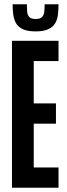

<svg xmlns="http://www.w3.org/2000/svg" viewBox="-20 -879 315 899"><path d="M36 0V-688H254V-593H138V-395H242V-300H138V-95H254V0ZM147 -732Q110 -732 88.5 -741.5Q67 -751 56.5 -768Q46 -785 42.5 -808Q39 -831 39 -859H106Q106 -838 107.5 -822.5Q109 -807 118 -798.5Q127 -790 147 -790Q167 -790 176 -798.5Q185 -807 187 -822.5Q189 -838 189 -859H254Q254 -831 251 -808Q248 -785 237 -768Q226 -751 204.5 -741.5Q183 -732 147 -732Z"/></svg>

Font: Saira UltraCondensed
Style: Bold
Weight: 700
Width: 1
Designer: Hector Gatti with collaboration of the Omnibus-Type team
Foundry: Omnibus-Type
Version: Version 1.101